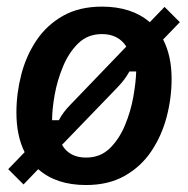

<svg xmlns="http://www.w3.org/2000/svg" viewBox="-20 -532 552 565"><path d="M233.3 12.5Q145 12.5 92.5 -34.2L49.2 10.8L4.2 -34.2L52.5 -84.2Q28.3 -132.5 28.3 -200.8Q28.3 -256.7 42.5 -312.1Q56.7 -367.5 87.1 -412.9Q117.5 -458.3 165.4 -485.4Q213.3 -512.5 280 -512.5Q367.5 -512.5 420.8 -466.7L464.2 -511.7L509.2 -466.7L460 -415.8Q485 -367.5 485 -300Q485 -243.3 470.4 -187.9Q455.8 -132.5 425.4 -87.1Q395 -41.7 347.1 -14.6Q299.2 12.5 233.3 12.5ZM133.3 -178.3H153.3Q165 -201.7 188.3 -225L351.7 -395Q328.3 -431.7 280 -431.7Q238.3 -431.7 210.4 -404.6Q182.5 -377.5 165.4 -336.2Q148.3 -295 140.8 -252.5Q133.3 -210 133.3 -178.3ZM233.3 -68.3Q275 -68.3 302.9 -95.4Q330.8 -122.5 347.9 -163.8Q365 -205 372.5 -247.9Q380 -290.8 380.8 -321.7H360.8Q348.3 -298.3 325.8 -275L162.5 -105.8Q184.2 -68.3 233.3 -68.3Z"/></svg>

Font: Familjen Grotesk GF Medium
Style: Italic
Weight: 500
Designer: Anders Wikstroem, Jonas Baeckman, Matilda Gysing, Kristian Moeller
Foundry: Familjen STHML AB
Version: Version 2.000; Beta; Release 4; Build 6